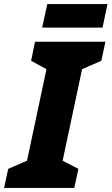

<svg xmlns="http://www.w3.org/2000/svg" viewBox="-57 -918 545 938"><path d="M149 -783H444L468 -898H174ZM-37 0H306L326 -93L249 -133L344 -580L438 -621L458 -714H114L95 -621L170 -580L75 -133L-17 -93Z"/></svg>

Font: Noto Sans Condensed Black
Style: Italic
Weight: 900
Width: 3
Italic angle: -12°
Designer: Monotype Design Team
Foundry: Monotype Imaging Inc.
Version: Version 2.013